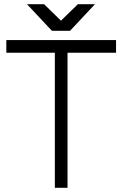

<svg xmlns="http://www.w3.org/2000/svg" viewBox="-20 -890 579 910"><path d="M108 -870 226 -744H312L430 -870H349L269 -792L189 -870ZM10 -700V-640H240V0H300V-640H530V-700Z"/></svg>

Font: Unageo
Style: Light
Weight: 300
Designer: Richard Sepsi
Foundry: Richard Sepsi
Version: Version 2.000